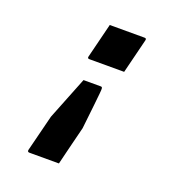

<svg xmlns="http://www.w3.org/2000/svg" viewBox="-129 -654 858 923"><g transform="rotate(20 300.0 -192.5)"><path d="M276 -547H454Q465 -547 462 -536L418 -359H240Q229 -359 232 -370ZM248 -255H336Q342 -255 343 -252Q344 -251 344.5 -245.5Q345 -240 343 -220.5Q341 -201 336.5 -157.5Q332 -114 323 -36L301 52Q294 80 287.5 106.5Q281 133 274 162H123Q112 162 114 151L161 -36Q183 -91 204.5 -145.5Q226 -200 248 -255Z"/></g></svg>

Font: Recursive Mn Lnr St
Style: Bold Italic
Weight: 700
Italic angle: -15°
Monospace: yes
Version: Version 1.079;hotconv 1.0.112;makeotfexe 2.5.65598; ttfautoh